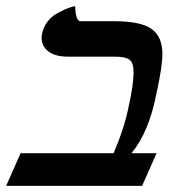

<svg xmlns="http://www.w3.org/2000/svg" viewBox="-20 -604 548 624"><path d="M347.2 -535.2Q438 -535.2 472.9 -509.8Q507.8 -484.4 507.8 -429.2Q507.8 -387.7 488.8 -301.8Q464.4 -174.8 407.2 -106H488.8L441.9 0H0L46.9 -106H349.1Q384.3 -188 397.9 -256.8Q414.1 -329.6 414.1 -368.2Q414.1 -400.9 400.4 -410.4Q386.7 -419.9 352.1 -419.9H200.2Q159.7 -419.9 137.5 -436.8Q115.2 -453.6 115.2 -481Q115.2 -491.2 117.2 -496.1Q121.1 -516.1 133.5 -532.5Q146 -548.8 161.1 -557.9Q176.3 -566.9 190.7 -573.2Q205.1 -579.6 214.8 -582L224.1 -584Q226.1 -535.2 241.2 -535.2Z"/></svg>

Font: Linux Libertine G
Style: Bold Italic
Weight: 700
Italic angle: -11.5°
Designer: Philipp H. Poll
Foundry: Philipp H. Poll
Version: Version 4.1.0